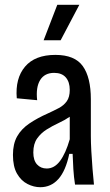

<svg xmlns="http://www.w3.org/2000/svg" viewBox="-20 -770 459 801"><path d="M148 11Q121 11 94.5 -2.5Q68 -16 51 -45.5Q34 -75 34 -124Q34 -170 51.5 -201Q69 -232 102 -254.5Q135 -277 180 -297Q204 -308 225 -319Q246 -330 258.5 -347.5Q271 -365 271 -395Q271 -428 254.5 -447Q238 -466 206 -466Q166 -466 147.5 -436Q129 -406 135 -352L50 -360Q43 -443 84.5 -492Q126 -541 211 -541Q292 -541 325.5 -494Q359 -447 359 -356V-202Q359 -176 361 -139.5Q363 -103 366 -65.5Q369 -28 372 0H293Q288 -32 286 -64.5Q284 -97 283 -128H269Q254 -57 223.5 -23Q193 11 148 11ZM175 -67Q207 -67 230.5 -98.5Q254 -130 271 -189V-283Q251 -269 225 -257Q199 -245 175 -230Q151 -215 135 -192.5Q119 -170 119 -134Q119 -101 134.5 -84Q150 -67 175 -67ZM233 -602H162L219 -750H311Z"/></svg>

Font: Bricolage Grotesque 12pt Condensed
Style: Regular
Weight: 400
Width: 3
Designer: Mathieu Triay
Foundry: Atelier Triay
Version: Version 1.001; ttfautohint (v1.8.4.7-5d5b);gftools[0.9.33.de